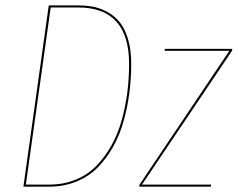

<svg xmlns="http://www.w3.org/2000/svg" viewBox="-20 -701 892 721"><path d="M273.9 -680.7Q307.1 -680.7 335 -674.6Q362.8 -668.5 388.9 -652.8Q415 -637.2 433.1 -613Q451.2 -588.9 461.9 -550Q472.7 -511.2 472.7 -460.9Q472.7 -404.3 465.6 -350.6Q458.5 -296.9 443.6 -244.4Q428.7 -191.9 403.8 -148.2Q378.9 -104.5 345.7 -71Q312.5 -37.6 265.9 -18.8Q219.2 0 163.6 0H67.9L163.1 -680.7ZM273.9 -672.9H170.4L77.1 -7.8H164.6Q218.8 -7.8 264.2 -26.4Q309.6 -44.9 341.8 -78.1Q374 -111.3 398.2 -154.3Q422.4 -197.3 436.8 -248.8Q451.2 -300.3 458 -353Q464.8 -405.8 464.8 -460.9Q464.8 -672.9 273.9 -672.9ZM852.1 -517.6 851.6 -510.7 513.2 -7.8H772.9L771 0H502.4L503.4 -6.8L841.3 -510.3H598.1L599.1 -517.6Z"/></svg>

Font: Fira Sans Compressed Eight
Style: Italic
Weight: 100
Width: 3
Italic angle: -8°
Designer: Carrois Corporate & Edenspiekermann AG
Foundry: Carrois Corporate GbR & Edenspiekermann AG
Version: Version 4.203;PS 004.203;hotconv 1.0.88;makeotf.lib2.5.64775